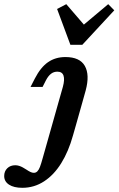

<svg xmlns="http://www.w3.org/2000/svg" viewBox="-143 -699 563 912"><path d="M129.4 -358.6Q112.4 -358.6 99.4 -348.6Q86.3 -338.6 75.5 -318.1L59.2 -286H2L22.7 -326.3Q50 -379.3 85.2 -403.7Q120.3 -428 167.7 -428Q236.1 -428 260 -385.8Q283.9 -343.6 264.1 -269.7L246.9 -208.2H133.4L155.7 -286.7Q165 -320.9 158.7 -339.8Q152.4 -358.6 129.4 -358.6ZM217.4 -103.7 203.6 -55.4Q182.7 20 148 76Q113.3 131.9 66.2 162.5Q19.2 193.1 -36.8 193.1Q-77.1 193.1 -100.1 178.1Q-123.1 163 -123.1 137.1Q-123.1 114.5 -108.4 100.2Q-93.7 85.9 -70.2 85.9Q-61.3 85.9 -52.2 88.8Q-43.1 91.6 -34.6 96.4Q-26.1 101.2 -18.4 106.1Q-6.5 114.1 1.9 118Q10.3 121.9 17.7 121.9Q27.6 121.9 34.5 114.8Q41.4 107.8 46.7 94Q52.1 80.1 60.4 50L103.9 -103.7L133.4 -208.2H246.9ZM399.8 -650 247.9 -486.1H191.4L128.2 -656.4L171.9 -679.2L276.7 -557.4L221.1 -553.3L371 -679.2Z"/></svg>

Font: Playfair Micro SmCond SmLight
Style: Italic
Weight: 360
Width: 4
Italic angle: -15.6°
Designer: Claus Eggers Sørensen
Foundry: Claus Eggers Sørensen
Version: Version 2.203;Glyphs 3.3 (3326)